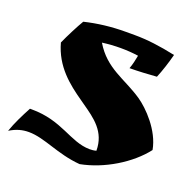

<svg xmlns="http://www.w3.org/2000/svg" viewBox="-129 -640 878 870"><g transform="rotate(20 310.5 -205.5)"><path d="M575 -499C501 -515 436 -523 378 -523H334C265 -523 199 -515 137 -500C119 -470 91 -415 74 -377C103 -271 178 -212 250 -162L267 -150C330 -106 393 -63 393 29C383 32 371 33 361 33C266 32 202 -47 53 -47H45C22 -4 1 38 -14 81C18 61 47 54 77 54C154 54 231 103 342 112C453 91 568 21 631 -61C615 -150 537 -229 490 -261C401 -321 310 -337 249 -440C278 -444 309 -446 337 -446C366 -446 396 -444 423 -440C419 -419 414 -395 406 -374C448 -374 494 -377 536 -380C550 -413 566 -463 575 -499Z"/></g></svg>

Font: Ruslan Display
Style: Regular
Weight: 400
Designer: Denis Masharov, Vladimir Rabdu
Foundry: Denis Masharov, Vladimir Rabdu
Version: Version 1.001